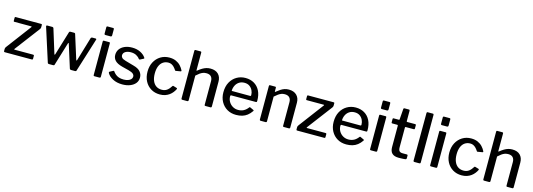

<svg xmlns="http://www.w3.org/2000/svg" viewBox="9 -1750 7677 2767"><g transform="rotate(15 3848.0 -366.0)"><path d="M43 0Q35 0 32 -3Q29 -6 29 -14V-46Q29 -56 31.5 -62Q34 -68 42 -79L319 -448Q327 -459 313 -459H64Q56 -459 53.5 -462Q51 -465 51 -473V-518Q51 -530 62 -530H446Q457 -530 457 -519V-483Q457 -474 454.5 -468Q452 -462 446 -453L167 -84Q158 -72 172 -72H448Q461 -72 461 -60V-14Q461 -8 458 -4Q455 0 446 0H43Z M1256 -530Q1264 -530 1267 -525Q1270 -520 1267 -513L1111 -14Q1109 -6 1104.5 -3Q1100 0 1091 0H1033Q1015 0 1010 -15L902 -358Q898 -367 894.5 -367Q891 -367 889 -358L784 -14Q782 -6 777.5 -3Q773 0 765 0H703Q685 0 681 -15L522 -512Q520 -520 523 -525Q526 -530 534 -530H612Q618 -530 623 -526.5Q628 -523 630 -517L740 -161Q742 -152 746.5 -152Q751 -152 754 -162L862 -518Q864 -524 868 -527Q872 -530 879 -530H937Q943 -530 948 -526.5Q953 -523 954 -517L1066 -161Q1069 -152 1073 -152Q1077 -152 1080 -162L1186 -518Q1189 -523 1193.5 -526.5Q1198 -530 1205 -530H1256Z M1472 -19Q1472 -8 1467.5 -4Q1463 0 1452 0H1384Q1373 0 1369.5 -3.5Q1366 -7 1366 -16V-515Q1366 -530 1380 -530H1460Q1472 -530 1472 -516ZM1475 -636Q1475 -615 1455 -615H1381Q1370 -615 1366.5 -620Q1363 -625 1363 -634V-725Q1363 -742 1378 -742H1461Q1475 -742 1475 -726Z M1934 -406Q1915 -434 1881 -452Q1847 -470 1800 -470Q1751 -470 1718.5 -450Q1686 -430 1686 -394Q1686 -377 1700 -360Q1714 -343 1760 -330L1883 -295Q1956 -276 1988 -238Q2020 -200 2020 -151Q2020 -101 1991.5 -65.5Q1963 -30 1912.5 -10Q1862 10 1797 10Q1715 10 1654.5 -21.5Q1594 -53 1569 -100Q1567 -106 1567 -110.5Q1567 -115 1571 -118L1620 -144Q1627 -148 1631.5 -147.5Q1636 -147 1638 -143Q1654 -120 1675 -102Q1696 -84 1726 -73.5Q1756 -63 1798 -63Q1833 -63 1861.5 -72.5Q1890 -82 1906 -99Q1922 -116 1922 -139Q1922 -163 1902.5 -180.5Q1883 -198 1834 -211L1732 -237Q1656 -257 1623 -292Q1590 -327 1590 -376Q1590 -425 1616 -461.5Q1642 -498 1689.5 -519Q1737 -540 1801 -540Q1871 -540 1924 -513.5Q1977 -487 2004 -446Q2007 -442 2008 -437.5Q2009 -433 2003 -429L1951 -402Q1947 -400 1942.5 -401Q1938 -402 1934 -406Z M2357 -540Q2413 -540 2454.5 -521.5Q2496 -503 2524.5 -472.5Q2553 -442 2570 -407Q2576 -393 2563 -390L2492 -378Q2483 -376 2479 -386Q2462 -412 2445 -429Q2428 -446 2408 -456Q2388 -466 2362 -466Q2316 -466 2281.5 -442.5Q2247 -419 2228.5 -374Q2210 -329 2210 -265Q2210 -201 2229 -155.5Q2248 -110 2283 -86.5Q2318 -63 2366 -63Q2413 -63 2445 -87Q2477 -111 2504 -155Q2507 -159 2509.5 -160Q2512 -161 2518 -159L2571 -143Q2579 -140 2575 -128Q2563 -103 2543.5 -78Q2524 -53 2497.5 -33.5Q2471 -14 2436 -2Q2401 10 2357 10Q2282 10 2224.5 -24.5Q2167 -59 2134.5 -120.5Q2102 -182 2102 -263Q2102 -345 2135 -407Q2168 -469 2225.5 -504.5Q2283 -540 2357 -540Z M2692 0Q2676 0 2676 -16V-727Q2676 -742 2688 -742H2767Q2779 -742 2779 -729V-465Q2779 -460 2781.5 -458.5Q2784 -457 2789 -462Q2823 -489 2851.5 -506Q2880 -523 2908.5 -531.5Q2937 -540 2969 -540Q3046 -540 3087 -498.5Q3128 -457 3128 -386V-18Q3128 0 3111 0H3037Q3029 0 3025.5 -3.5Q3022 -7 3022 -16V-366Q3022 -410 2999.5 -435Q2977 -460 2929 -460Q2902 -460 2878.5 -451.5Q2855 -443 2832 -426.5Q2809 -410 2782 -385V-17Q2782 0 2763 0H2692Z M3344 -228Q3344 -183 3365.5 -146.5Q3387 -110 3423.5 -88.5Q3460 -67 3505 -67Q3551 -67 3587 -86Q3623 -105 3653 -145Q3656 -149 3659 -149.5Q3662 -150 3668 -147L3719 -123Q3730 -118 3721 -107Q3693 -66 3659.5 -40Q3626 -14 3585 -2Q3544 10 3494 10Q3418 10 3360 -24Q3302 -58 3268.5 -119Q3235 -180 3235 -259Q3235 -346 3269 -408.5Q3303 -471 3361.5 -505.5Q3420 -540 3492 -540Q3566 -540 3621.5 -507.5Q3677 -475 3708 -414Q3739 -353 3739 -266Q3739 -257 3737 -250.5Q3735 -244 3724 -244H3354Q3349 -244 3346.5 -239.5Q3344 -235 3344 -228ZM3617 -307Q3628 -307 3631 -310Q3634 -313 3634 -321Q3634 -359 3617.5 -393Q3601 -427 3570.5 -448Q3540 -469 3495 -469Q3448 -469 3414.5 -446.5Q3381 -424 3363.5 -387Q3346 -350 3346 -308Z M3861 0Q3845 0 3845 -16V-515Q3845 -530 3858 -530H3937Q3949 -530 3949 -517V-462Q3949 -457 3951.5 -455.5Q3954 -454 3959 -459Q3990 -484 4018 -502.5Q4046 -521 4075 -530.5Q4104 -540 4138 -540Q4214 -540 4256 -498Q4298 -456 4298 -387V-18Q4298 0 4281 0H4207Q4199 0 4195.5 -3.5Q4192 -7 4192 -16V-366Q4192 -410 4169 -435Q4146 -460 4098 -460Q4071 -460 4048 -451.5Q4025 -443 4002 -426.5Q3979 -410 3951 -385V-17Q3951 0 3932 0H3861Z M4406 0Q4398 0 4395 -3Q4392 -6 4392 -14V-46Q4392 -56 4394.5 -62Q4397 -68 4405 -79L4682 -448Q4690 -459 4676 -459H4427Q4419 -459 4416.5 -462Q4414 -465 4414 -473V-518Q4414 -530 4425 -530H4809Q4820 -530 4820 -519V-483Q4820 -474 4817.5 -468Q4815 -462 4809 -453L4530 -84Q4521 -72 4535 -72H4811Q4824 -72 4824 -60V-14Q4824 -8 4821 -4Q4818 0 4809 0H4406Z M4989 -228Q4989 -183 5010.5 -146.5Q5032 -110 5068.5 -88.5Q5105 -67 5150 -67Q5196 -67 5232 -86Q5268 -105 5298 -145Q5301 -149 5304 -149.5Q5307 -150 5313 -147L5364 -123Q5375 -118 5366 -107Q5338 -66 5304.5 -40Q5271 -14 5230 -2Q5189 10 5139 10Q5063 10 5005 -24Q4947 -58 4913.5 -119Q4880 -180 4880 -259Q4880 -346 4914 -408.5Q4948 -471 5006.5 -505.5Q5065 -540 5137 -540Q5211 -540 5266.5 -507.5Q5322 -475 5353 -414Q5384 -353 5384 -266Q5384 -257 5382 -250.5Q5380 -244 5369 -244H4999Q4994 -244 4991.5 -239.5Q4989 -235 4989 -228ZM5262 -307Q5273 -307 5276 -310Q5279 -313 5279 -321Q5279 -359 5262.5 -393Q5246 -427 5215.5 -448Q5185 -469 5140 -469Q5093 -469 5059.5 -446.5Q5026 -424 5008.5 -387Q4991 -350 4991 -308Z M5596 -19Q5596 -8 5591.5 -4Q5587 0 5576 0H5508Q5497 0 5493.5 -3.5Q5490 -7 5490 -16V-515Q5490 -530 5504 -530H5584Q5596 -530 5596 -516ZM5599 -636Q5599 -615 5579 -615H5505Q5494 -615 5490.5 -620Q5487 -625 5487 -634V-725Q5487 -742 5502 -742H5585Q5599 -742 5599 -726Z M5903 -454Q5894 -454 5894 -444V-151Q5894 -108 5910 -92.5Q5926 -77 5959 -77H6023Q6029 -77 6032 -73.5Q6035 -70 6035 -65V-22Q6035 -9 6020 -5Q6007 -3 5988 -2Q5969 -1 5950.5 -0.5Q5932 0 5918 0Q5853 0 5820.5 -30.5Q5788 -61 5788 -125V-442Q5788 -454 5778 -454H5703Q5690 -454 5690 -466V-519Q5690 -530 5702 -530H5782Q5790 -530 5790 -539L5802 -696Q5803 -710 5814 -710H5883Q5896 -710 5896 -694V-539Q5896 -530 5905 -530H6025Q6037 -530 6037 -519V-466Q6037 -454 6023 -454Z M6245 -19Q6245 -8 6240.5 -4Q6236 0 6224 0H6156Q6138 0 6138 -16L6140 -727Q6140 -742 6153 -742H6232Q6245 -742 6245 -727Z M6492 -19Q6492 -8 6487.5 -4Q6483 0 6472 0H6404Q6393 0 6389.5 -3.5Q6386 -7 6386 -16V-515Q6386 -530 6400 -530H6480Q6492 -530 6492 -516ZM6495 -636Q6495 -615 6475 -615H6401Q6390 -615 6386.5 -620Q6383 -625 6383 -634V-725Q6383 -742 6398 -742H6481Q6495 -742 6495 -726Z M6860 -540Q6916 -540 6957.5 -521.5Q6999 -503 7027.5 -472.5Q7056 -442 7073 -407Q7079 -393 7066 -390L6995 -378Q6986 -376 6982 -386Q6965 -412 6948 -429Q6931 -446 6911 -456Q6891 -466 6865 -466Q6819 -466 6784.5 -442.5Q6750 -419 6731.5 -374Q6713 -329 6713 -265Q6713 -201 6732 -155.5Q6751 -110 6786 -86.5Q6821 -63 6869 -63Q6916 -63 6948 -87Q6980 -111 7007 -155Q7010 -159 7012.5 -160Q7015 -161 7021 -159L7074 -143Q7082 -140 7078 -128Q7066 -103 7046.5 -78Q7027 -53 7000.5 -33.5Q6974 -14 6939 -2Q6904 10 6860 10Q6785 10 6727.5 -24.5Q6670 -59 6637.5 -120.5Q6605 -182 6605 -263Q6605 -345 6638 -407Q6671 -469 6728.5 -504.5Q6786 -540 6860 -540Z M7195 0Q7179 0 7179 -16V-727Q7179 -742 7191 -742H7270Q7282 -742 7282 -729V-465Q7282 -460 7284.5 -458.5Q7287 -457 7292 -462Q7326 -489 7354.5 -506Q7383 -523 7411.5 -531.5Q7440 -540 7472 -540Q7549 -540 7590 -498.5Q7631 -457 7631 -386V-18Q7631 0 7614 0H7540Q7532 0 7528.5 -3.5Q7525 -7 7525 -16V-366Q7525 -410 7502.5 -435Q7480 -460 7432 -460Q7405 -460 7381.5 -451.5Q7358 -443 7335 -426.5Q7312 -410 7285 -385V-17Q7285 0 7266 0H7195Z"/></g></svg>

Font: Libre Franklin Medium
Style: Regular
Weight: 500
Designer: Pablo Impallari, Rodrigo Fuenzalida, Nhung Nguyen
Foundry: Impallari Type
Version: Version 3.000